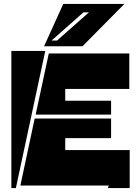

<svg xmlns="http://www.w3.org/2000/svg" viewBox="-20 -960 709 980"><path d="M84 -13 157 -355H547V-255H313V-194H642V0H531L535 -13ZM313 -506V-446H547V-375H162L229 -687H640V-506ZM38 0V-700H211L61 0ZM401 -724H205L303 -940H615ZM434 -897H406L243 -753H271Z"/></svg>

Font: J.M. Nexus Grotesque
Style: Regular
Weight: 900
Designer: deFharo
Foundry: deFharo
Version: Version 3.003